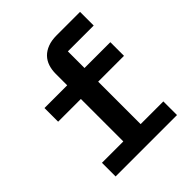

<svg xmlns="http://www.w3.org/2000/svg" viewBox="-202 -872 1004 1004"><g transform="rotate(-45 300.0 -370.0)"><path d="M75 -101H233V-415H65V-516H233V-600Q233 -631 241.5 -656.5Q250 -682 268 -700.5Q286 -719 313.5 -729.5Q341 -740 378 -740H552V-639H361V-516H552V-415H361V-101H529V0H75Z"/></g></svg>

Font: IBM Plex Mono SemiBold
Style: Regular
Weight: 600
Monospace: yes
Designer: Mike Abbink, Paul van der Laan, Pieter van Rosmalen
Foundry: Bold Monday
Version: Version 2.3